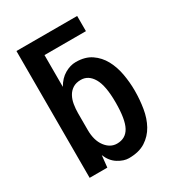

<svg xmlns="http://www.w3.org/2000/svg" viewBox="-175 -830 849 931"><g transform="rotate(-30 250.0 -364.5)"><path d="M400 -641H168V-463Q189 -500 220 -518Q251 -536 282 -536Q334 -536 368.5 -512.5Q403 -489 423.5 -451.5Q444 -414 452.5 -367Q461 -320 461 -273Q461 -223 453 -174.5Q445 -126 424 -88Q403 -50 366.5 -26.5Q330 -3 273 -3Q245 -3 213.5 -22.5Q182 -42 166 -82L159 -16H60V-726H400ZM168 -222Q168 -163 194.5 -128Q221 -93 259 -93Q307 -93 329.5 -134Q352 -175 352 -270Q352 -364 327 -406.5Q302 -449 260 -449Q233 -449 215 -437.5Q197 -426 186.5 -407Q176 -388 172 -364Q168 -340 168 -316Z"/></g></svg>

Font: D2Coding
Style: Bold
Weight: 700
Monospace: yes
Designer: Yong-Rak Park; Jeong-Hwan Yoon; Sang-Min Lee;
Foundry: NHN Corporation
Version: Version 1.3.2; Build 20180524